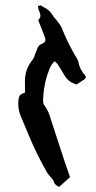

<svg xmlns="http://www.w3.org/2000/svg" viewBox="-20 -684 352 707"><path d="M197.3 3.4Q191.9 3.4 180.2 -8.8Q178.2 -21 165 -33.7Q159.2 -39.6 154.3 -46.9Q115.2 -115.2 85 -188L61 -245.6Q47.4 -273.9 47.4 -298.8V-303.7Q47.4 -325.2 53.2 -332.5Q57.1 -337.9 72.3 -343.3Q72.3 -365.7 71.8 -377.4V-385.7Q71.8 -428.7 99.1 -462.9Q103.5 -468.3 106.4 -476.1Q106.4 -478 112.3 -492.2Q115.2 -500 118.2 -507.3Q122.1 -517.6 132.8 -522Q147.5 -527.8 147.5 -537.1Q147.5 -544.9 127.9 -591.3L120.6 -610.4Q128.9 -617.2 128.9 -626.5Q128.9 -632.3 125.7 -639.2Q122.6 -646 121.1 -653.8L119.6 -661.6Q121.6 -662.1 124.5 -663.1Q127.4 -664.1 128.9 -664.1H130.4Q135.7 -660.2 141.6 -657.2Q159.7 -648.9 171.9 -630.9Q178.7 -619.6 188.5 -609.4Q202.6 -592.3 207.5 -581.1Q231.4 -520 265.6 -464.8Q265.6 -463.9 266.6 -462.6Q267.6 -461.4 268.1 -460Q272.5 -428.7 293.9 -405.8Q295.9 -403.3 295.9 -400.9Q295.9 -396 290.5 -391.6L262.2 -373Q231.9 -380.9 217.8 -406.2L212.9 -414.1Q203.1 -431.2 191.9 -447.8Q188.5 -452.1 181.2 -458.5Q168.5 -446.3 163.6 -433.1Q143.1 -385.3 139.6 -333V-332Q138.7 -325.2 138.7 -318.4V-313Q138.7 -303.2 141.6 -298.8Q160.6 -273.4 167.5 -243.2Q170.4 -233.9 173.8 -224.6Q187 -185.5 199.2 -146.5Q216.3 -92.8 237.8 -31.7L199.2 2.9Z"/></svg>

Font: Kurland
Style: Regular
Weight: 400
Designer: GGBot
Version: 0.22